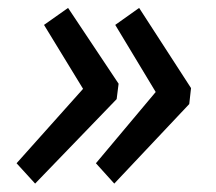

<svg xmlns="http://www.w3.org/2000/svg" viewBox="-20 -504 535 475"><path d="M217.3 -100.1 365.2 -276.4 265.1 -442.4 324.2 -484.4 452.6 -286.1 448.2 -246.6 262.7 -49.8ZM21 -100.1 185.5 -284.2 88.9 -442.4 148.4 -484.4 273.4 -296.9 268.6 -258.8 66.9 -49.8Z"/></svg>

Font: Reddit Sans Chocolate SemiBold
Style: Italic
Weight: 600
Italic angle: -11.25°
Designer: Stephen Hutchings
Version: Version 1.013